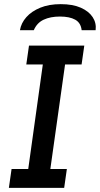

<svg xmlns="http://www.w3.org/2000/svg" viewBox="-20 -906 482 926"><path d="M22.8 0 35.8 -91H116.2L186.5 -595H106.8L119.8 -686H386.5L373.5 -595H293.8L222.8 -91H302.5L289.5 0ZM76.2 -760.5Q82 -795 107.2 -823.4Q132.5 -851.8 174.4 -868.9Q216.2 -886 272.8 -886Q330.8 -886 369.5 -868.9Q408.2 -851.8 426.9 -823.4Q445.5 -795 441.2 -760.5H373.8Q369.8 -796 342.6 -811.1Q315.5 -826.2 269 -826.2Q223.2 -826.2 190.8 -811.1Q158.2 -796 143 -760.5Z"/></svg>

Font: Chivo Medium
Style: Italic
Weight: 500
Italic angle: -8.05°
Designer: Hector Gatti
Foundry: Omnibus-Type
Version: Version 2.002